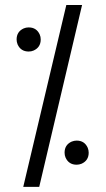

<svg xmlns="http://www.w3.org/2000/svg" viewBox="-20 -726 420 762"><path d="M45.9 -569.3Q45.9 -600.6 74.2 -613.3Q83 -617.2 93.8 -617.2Q125 -617.2 137.7 -588.9Q141.6 -580.1 141.6 -569.3Q141.6 -538.1 113.3 -525.4Q104.5 -521.5 93.8 -521.5Q62.5 -521.5 49.8 -549.8Q45.9 -559.6 45.9 -569.3ZM72.3 15.6 243.2 -706.1H305.7L135.7 15.6ZM236.3 -120.1Q236.3 -151.4 264.6 -164.1Q274.4 -168 284.2 -168Q315.4 -168 328.1 -139.6Q332 -129.9 332 -120.1Q332 -88.9 303.7 -76.2Q293.9 -72.3 284.2 -72.3Q252.9 -72.3 240.2 -100.6Q236.3 -109.4 236.3 -120.1Z"/></svg>

Font: Post No Bills Jaffna Medium
Style: Regular
Weight: 500
Designer: Kosala Senevirathne, Siva Puranthara, Lasantha Premarathna, Tharique Azeez
Foundry: Mooniak
Version: Version 1.220 ; ttfautohint (v1.6)